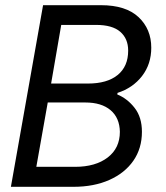

<svg xmlns="http://www.w3.org/2000/svg" viewBox="-20 -720 640 740"><path d="M22 0 146 -700H369Q465 -700 514 -654Q563 -608 563 -536Q563 -473 527.5 -427Q492 -381 433 -362L432 -356Q471 -340 499 -304Q527 -268 527 -212Q527 -148 494 -100.5Q461 -53 401.5 -26.5Q342 0 263 0ZM177 -398H319Q393 -398 433.5 -431Q474 -464 474 -525Q474 -571 443.5 -597.5Q413 -624 350 -624H216ZM120 -77H269Q348 -77 395 -113Q442 -149 442 -212Q441 -266 406 -295.5Q371 -325 309 -325H164Z"/></svg>

Font: DM Mono
Style: Italic
Weight: 400
Italic angle: -10°
Designer: Colophon Foundry
Foundry: Colophon Foundry
Version: Version 1.000; ttfautohint (v1.8.2.53-6de2)